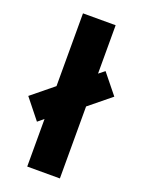

<svg xmlns="http://www.w3.org/2000/svg" viewBox="-172 -827 666 895"><g transform="rotate(20 161.0 -380.0)"><path d="M80 0V-236L51 -212L-28 -311L80 -399V-760H242V-520L271 -543L350 -445L242 -357V0Z"/></g></svg>

Font: Noto Sans Thai Looped ExtraCondensed Black
Style: Regular
Weight: 900
Width: 2
Designer: Sasikarn Vongin, Ben Mitchell
Foundry: The Fontpad Ltd
Version: Version 1.001; ttfautohint (v1.8.4.7-5d5b)